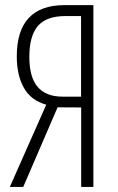

<svg xmlns="http://www.w3.org/2000/svg" viewBox="-20 -734 462 754"><path d="M206.1 -312.5 71.3 0H18.6L161.6 -322.8Q101.1 -339.8 73.5 -389.6Q45.9 -439.5 45.9 -512.2Q45.9 -713.9 233.9 -713.9H346.7V0H298.8V-312ZM298.3 -670.9H237.3Q161.1 -670.9 128.2 -631.3Q95.2 -591.8 95.2 -511.2Q95.2 -429.7 128.4 -392.1Q161.6 -354.5 224.6 -354.5H298.3Z"/></svg>

Font: Open Sans Condensed Light
Style: Regular
Weight: 300
Width: 3
Designer: Monotype Design Team
Foundry: Monotype Imaging Inc.
Version: Version 3.003; ttfautohint (v1.8.4)